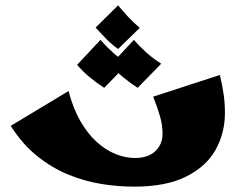

<svg xmlns="http://www.w3.org/2000/svg" viewBox="-20 -690 890 717"><path d="M481 7Q421 7 358.5 -3Q296 -13 235 -38Q174 -63 119 -107Q64 -151 20 -220L236 -350Q253 -285 280 -238Q307 -191 340.5 -160.5Q374 -130 411 -115Q448 -100 484 -100Q533 -100 560 -125.5Q587 -151 587 -191Q587 -222 578 -254Q569 -286 552 -329L801 -410Q810 -374 815 -339Q820 -304 820 -269Q820 -193 785 -130.5Q750 -68 675 -30.5Q600 7 481 7ZM421 -507Q397 -524 377 -544.5Q357 -565 337 -587L421 -670Q441 -646 459 -626.5Q477 -607 502 -586ZM369 -362Q341 -380 314.5 -402Q288 -424 268 -448L355 -541Q378 -515 402 -493.5Q426 -472 457 -452ZM494 -362Q466 -380 439.5 -402Q413 -424 393 -448L480 -541Q503 -515 527 -493.5Q551 -472 582 -452Z"/></svg>

Font: Marhey
Style: Bold
Weight: 700
Designer: Nur Syamsi & Bustanul Arifin
Foundry: Namelatype
Version: Version 1.000